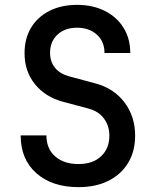

<svg xmlns="http://www.w3.org/2000/svg" viewBox="-20 -760 640 790"><path d="M303 10Q195 10 130 -47Q65 -104 65 -203H171Q171 -148 207 -116.5Q243 -85 303 -85Q362 -85 396 -117Q430 -149 430 -202Q430 -242 408 -272Q386 -302 345 -313L240 -341Q166 -361 123.5 -414Q81 -467 81 -541Q81 -601 107.5 -645.5Q134 -690 183 -715Q232 -740 297 -740Q362 -740 411.5 -715Q461 -690 488.5 -645.5Q516 -601 516 -542H410Q410 -589 378.5 -617.5Q347 -646 297 -646Q247 -646 216.5 -617.5Q186 -589 186 -543Q186 -506 206.5 -481Q227 -456 264 -446L372 -417Q448 -397 492 -339Q536 -281 536 -202Q536 -137 507 -89.5Q478 -42 426 -16Q374 10 303 10Z"/></svg>

Font: JetBrains Mono NL SemiBold
Style: Regular
Weight: 600
Designer: Philipp Nurullin, Konstantin Bulenkov
Foundry: JetBrains
Version: Version 2.304; ttfautohint (v1.8.4.7-5d5b)